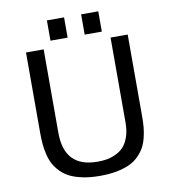

<svg xmlns="http://www.w3.org/2000/svg" viewBox="-97 -996 981 1093"><g transform="rotate(-10 393.0 -450.0)"><path d="M248 -794.9V-912.1H347.2V-794.9ZM445.8 -794.9V-912.1H544.9V-794.9ZM587.9 -261.2V-752.9H687V-278.8Q687 -243.7 684.3 -215.3Q681.6 -187 673.8 -156Q666 -125 652.6 -101.3Q639.2 -77.6 616.9 -55.4Q594.7 -33.2 564.2 -19Q533.7 -4.9 490.5 3.7Q447.3 12.2 393.1 12.2Q338.9 12.2 295.7 3.4Q252.4 -5.4 221.9 -20Q191.4 -34.7 169.2 -57.4Q147 -80.1 133.5 -104.2Q120.1 -128.4 112.3 -160.6Q104.5 -192.9 101.8 -222.2Q99.1 -251.5 99.1 -288.1V-752.9H201.2V-270Q201.2 -69.8 393.1 -69.8Q420.4 -69.8 444.3 -73.5Q468.3 -77.1 495.8 -89.4Q523.4 -101.6 542.7 -121.6Q562 -141.6 575 -177.5Q587.9 -213.4 587.9 -261.2Z"/></g></svg>

Font: Standard
Style: Regular
Weight: 400
Designer: Bryce Wilner
Version: Version 2.000;PS 2.0;hotconv 16.6.51;makeotf.lib2.5.65220 DE